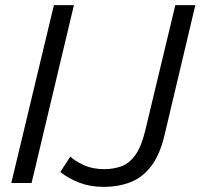

<svg xmlns="http://www.w3.org/2000/svg" viewBox="-20 -713 781 748"><path d="M24 0 190 -693H268L103 0ZM383 15Q331 15 288.5 -1.5Q246 -18 215 -43L254 -103Q270 -87 305 -70.5Q340 -54 386 -54Q422 -54 452.5 -65Q483 -76 506.5 -108Q530 -140 545 -201L663 -693H741L622 -191Q604 -112 570 -67Q536 -22 489 -3.5Q442 15 383 15Z"/></svg>

Font: Ubuntu Sans
Style: Italic
Weight: 400
Italic angle: -13.5°
Designer: Dalton Maag Ltd
Foundry: Dalton Maag Ltd
Version: Version 1.006